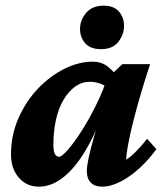

<svg xmlns="http://www.w3.org/2000/svg" viewBox="-20 -663 589 690"><path d="M120.1 7.8Q75.2 7.8 47.4 -24.9Q19.5 -57.6 19.5 -107.4Q19.5 -176.8 45.9 -237.3Q72.3 -297.9 115.7 -343.8Q159.2 -389.6 210.9 -415.5Q262.7 -441.4 313.5 -441.4Q344.7 -441.4 367.7 -423.3Q390.6 -405.3 414.1 -373L374 -342.8Q359.4 -355.5 340.8 -362.3Q322.3 -369.1 302.7 -369.1Q274.4 -369.1 250.5 -352.1Q226.6 -335 208.5 -304.7Q190.4 -274.4 181.2 -232.9Q171.9 -191.4 171.9 -142.6Q171.9 -122.1 176.8 -110.8Q181.6 -99.6 192.4 -99.6Q202.1 -99.6 224.6 -125.5Q247.1 -151.4 274.4 -194.3Q301.8 -237.3 327.1 -289.1Q352.5 -340.8 368.2 -392.6L386.7 -401.4L419.9 -432.6H519.5Q502.9 -382.8 487.3 -330.1Q471.7 -277.3 459.5 -229Q447.3 -180.7 440.4 -144Q433.6 -107.4 433.6 -88.9Q451.2 -100.6 470.2 -120.1Q489.3 -139.6 508.8 -164.1L542 -127Q517.6 -92.8 484.4 -61.5Q451.2 -30.3 415 -11.2Q378.9 7.8 346.7 7.8Q320.3 7.8 306.2 -6.8Q292 -21.5 292 -47.9Q292 -64.5 298.3 -94.7Q304.7 -125 317.9 -171.9Q331.1 -218.8 352.5 -284.2H359.4Q329.1 -194.3 291 -128.4Q252.9 -62.5 209.5 -27.3Q166 7.8 120.1 7.8ZM342.8 -486.3Q304.7 -486.3 286.1 -507.8Q267.6 -529.3 267.6 -558.6Q267.6 -590.8 289.6 -616.7Q311.5 -642.6 352.5 -642.6Q389.6 -642.6 407.7 -621.1Q425.8 -599.6 425.8 -570.3Q425.8 -539.1 405.3 -512.7Q384.8 -486.3 342.8 -486.3Z"/></svg>

Font: Crimson Pro ExtraBold
Style: Italic
Weight: 800
Italic angle: -12°
Designer: Jacques Le Bailly
Foundry: Baron von Fonthausen
Version: Version 1.003